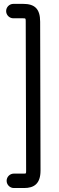

<svg xmlns="http://www.w3.org/2000/svg" viewBox="-20 -737 298 976"><path d="M50.3 218.8H102.5C151.9 218.8 186 198.2 186 129.9L184.1 -626.5C184.1 -693.4 155.3 -717.3 97.7 -717.3H47.9C27.8 -717.3 11.2 -700.7 11.2 -680.7C11.2 -660.6 27.8 -644 47.9 -644H97.7C110.8 -644 110.8 -643.6 110.8 -626.5L112.8 129.9C112.8 145 112.8 145.5 102.5 145.5H50.3C30.3 145.5 13.7 162.1 13.7 182.1C13.7 202.1 30.3 218.8 50.3 218.8Z"/></svg>

Font: Velvelyne
Style: Regular
Weight: 400
Designer: Manon Van der Borght et Mariel Nils
Foundry: Velvetyne
Version: Version 1.070;Glyphs 3.3.1 (3343)